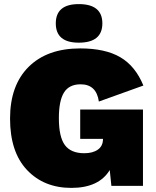

<svg xmlns="http://www.w3.org/2000/svg" viewBox="-20 -906 762 936"><path d="M364 -698Q252 -698 252 -792Q252 -886 364 -886Q479 -886 479 -792Q479 -698 364 -698ZM371 -229V-372H677V0H523L515 -77Q462 10 328 10Q194 10 111.5 -77.5Q29 -165 29 -328Q29 -490 119.5 -580Q210 -670 371 -670Q493 -670 566.5 -627Q640 -584 679 -489L462 -411Q450 -495 373 -495Q317 -495 292 -455Q267 -415 267 -330Q267 -238 296.5 -198.5Q326 -159 391 -159Q432 -159 457 -176.5Q482 -194 482 -228V-229Z"/></svg>

Font: Elaine Sans Black
Style: Regular
Weight: 900
Designer: Wei Huang
Foundry: Wei Huang
Version: Version 2.001;December 24, 2019;FontCreator 12.0.0.2547 64-b